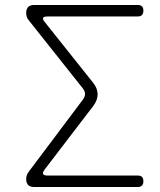

<svg xmlns="http://www.w3.org/2000/svg" viewBox="-20 -750 640 770"><path d="M532 0H117Q101 0 93 -8Q85 -16 85 -32Q85 -40 87.5 -47Q90 -54 95 -61L312 -350Q321 -362 321 -373.5Q321 -385 311 -397L95 -669Q90 -675 87.5 -682.5Q85 -690 85 -698Q85 -714 93 -722Q101 -730 117 -730H532Q544 -730 549.5 -724.5Q555 -719 555 -707Q555 -696 549.5 -690Q544 -684 532 -684H171Q156 -684 153 -678.5Q150 -673 160 -661L352 -420Q371 -397 371.5 -373Q372 -349 354 -325L159 -70Q150 -58 153 -52Q156 -46 171 -46H532Q544 -46 549.5 -40.5Q555 -35 555 -23Q555 -12 549.5 -6Q544 0 532 0Z"/></svg>

Font: Maple Mono Thin
Style: Regular
Weight: 250
Monospace: yes
Designer: subframe7536
Version: Version 7.000